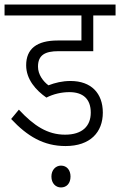

<svg xmlns="http://www.w3.org/2000/svg" viewBox="-30 -642 528 844"><path d="M275 -237C335 -237 369 -207 369 -147C369 -87 331 -50 256 -50C179 -50 119 -89 53 -160L19 -119C90 -43 162 0 258 0C367 0 422 -61 422 -147C422 -232 371 -286 280 -286C243 -286 212 -278 183 -267C160 -284 137 -314 137 -349C137 -400 168 -417 227 -417H380V-574H478V-622H-10V-574H328V-464H224C131 -464 85 -427 85 -355C85 -293 128 -245 174 -213C205 -229 241 -237 275 -237ZM196 134C196 164 215 182 238 182C263 182 280 164 280 134C280 106 264 86 238 86C215 86 196 105 196 134Z"/></svg>

Font: Noto Sans Devanagari SemiCondensed Light
Style: Regular
Weight: 300
Width: 4
Designer: Jelle Bosma - Monotype Design Team
Foundry: Monotype Imaging Inc.
Version: Version 2.004